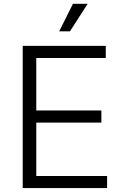

<svg xmlns="http://www.w3.org/2000/svg" viewBox="-20 -962 635 982"><path d="M96.2 0V-727.5H521V-665.5H165.5V-397H498.5V-335H165.5V-62H527.8V0ZM282.7 -801.8 353 -942.4H428.2L337.9 -801.8Z"/></svg>

Font: Inter Light
Style: Regular
Weight: 300
Designer: Rasmus Andersson
Foundry: rsms
Version: Version 4.000;git-a52131595